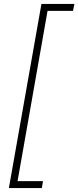

<svg xmlns="http://www.w3.org/2000/svg" viewBox="-20 -836 397 973"><path d="M190 -816H357L350 -781H221L69 82H198L192 117H25Z"/></svg>

Font: Chakra Petch ExtraLight
Style: Italic
Weight: 275
Italic angle: -10°
Designer: Katatrad Aksorn Co.,Ltd.
Foundry: Cadson Demak Co.,Ltd.
Version: Version 1.000; ttfautohint (v1.6)